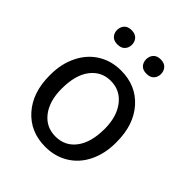

<svg xmlns="http://www.w3.org/2000/svg" viewBox="-203 -844 977 977"><g transform="rotate(45 285.0 -355.5)"><path d="M44.4 -269Q44.4 -346.7 75 -408.7Q105.5 -470.7 159.9 -504.4Q214.4 -538.1 284.2 -538.1Q392.1 -538.1 458.7 -463.4Q525.4 -388.7 525.4 -264.6V-258.3Q525.4 -181.2 495.8 -119.9Q466.3 -58.6 411.4 -24.4Q356.4 9.8 285.2 9.8Q177.7 9.8 111.1 -64.9Q44.4 -139.6 44.4 -262.7ZM135.3 -258.3Q135.3 -170.4 176 -117.2Q216.8 -64 285.2 -64Q354 -64 394.5 -117.9Q435.1 -171.9 435.1 -269Q435.1 -356 393.8 -409.9Q352.5 -463.9 284.2 -463.9Q217.3 -463.9 176.3 -410.6Q135.3 -357.4 135.3 -258.3ZM123.5 -669.4Q123.5 -691.4 137 -706.3Q150.4 -721.2 176.8 -721.2Q203.1 -721.2 216.8 -706.3Q230.5 -691.4 230.5 -669.4Q230.5 -647.5 216.8 -632.8Q203.1 -618.2 176.8 -618.2Q150.4 -618.2 137 -632.8Q123.5 -647.5 123.5 -669.4ZM333.5 -668.5Q333.5 -690.4 346.9 -705.6Q360.4 -720.7 386.7 -720.7Q413.1 -720.7 426.8 -705.6Q440.4 -690.4 440.4 -668.5Q440.4 -646.5 426.8 -631.8Q413.1 -617.2 386.7 -617.2Q360.4 -617.2 346.9 -631.8Q333.5 -646.5 333.5 -668.5Z"/></g></svg>

Font: SteelSelectRoboto
Style: Roboto-Regular
Weight: 400
Designer: Google
Version: Version 2.137; 2017